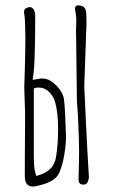

<svg xmlns="http://www.w3.org/2000/svg" viewBox="-20 -684 414 704"><path d="M306 -36Q306 -26 301.5 -16.5Q297 -7 286 -7Q268 -7 268 -26Q270 -96 270 -131Q270 -172 266 -258L262 -312L259 -556Q258 -567 259 -582Q260 -597 260 -606Q260 -625 256 -645Q255 -648 255 -652Q255 -667 273 -664Q294 -661 296 -638Q297 -627 297 -603Q297 -580 296 -568L289 -368L296 -216Q302 -96 306 -36ZM215 -317Q219 -283 222 -184Q222 -153 215.5 -115Q209 -77 197 -50Q183 -17 119 -3Q109 0 101 0Q71 0 71 -38V-79L72 -259Q72 -283 70 -329L69 -364Q69 -380 71 -428Q73 -496 73 -551Q73 -566 72 -594.5Q71 -623 69 -633Q68 -635 68 -640Q68 -652 80 -656Q86 -658 89 -658Q98 -658 103.5 -649Q109 -640 109 -625Q109 -492 105 -436L103 -414Q100 -399 100 -391Q108 -392 119.5 -394.5Q131 -397 140 -396Q164 -394 188 -369Q212 -344 215 -317ZM193 -209Q193 -272 182 -310Q176 -331 160 -347Q144 -363 122 -363Q113 -363 104 -360V-200V-117Q104 -91 105.5 -73.5Q107 -56 113 -39Q176 -54 185 -106Q193 -152 193 -209Z"/></svg>

Font: Amatic SC
Style: Regular
Weight: 400
Designer: Multiple Designers
Foundry: Vernon Adams
Version: Version 2.505